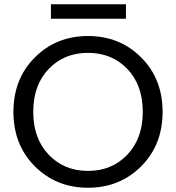

<svg xmlns="http://www.w3.org/2000/svg" viewBox="-20 -874 826 901"><path d="M642.5 -604.5Q743 -504 743 -349Q743 -194 642.5 -93.5Q542 7 393 7Q244 7 143.5 -93.5Q43 -194 43 -349Q43 -504 143.5 -604.5Q244 -705 393 -705Q542 -705 642.5 -604.5ZM136 -349Q136 -224 208.5 -148Q281 -72 393 -72Q505 -72 577.5 -148Q650 -224 650 -349Q650 -475 577.5 -550.5Q505 -626 393 -626Q281 -626 208.5 -550.5Q136 -475 136 -349ZM219 -786V-854H571V-786Z"/></svg>

Font: SVN-Poppins
Style: Regular
Weight: 400
Designer: Ninad Kale (Devanagari), Jonny Pinhorn (Latin)
Foundry: Indian Type Foundry
Version: Version 3.002 2017